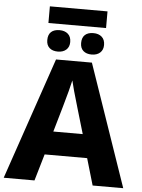

<svg xmlns="http://www.w3.org/2000/svg" viewBox="-65 -1074 833 1125"><g transform="rotate(5 351.5 -512.0)"><path d="M477 -157H227L181 0H0L245 -717H456L703 0H523ZM395 -444Q361 -558 351 -603Q340 -552 309 -444L266 -295H439ZM521 -926H182V-1024H521ZM319 -826Q319 -797 300.5 -780.5Q282 -764 251 -764Q220 -764 202 -780Q184 -796 184 -826Q184 -858 201.5 -874Q219 -890 251 -890Q282 -890 300.5 -873.5Q319 -857 319 -826ZM518 -826Q518 -797 499.5 -780.5Q481 -764 450 -764Q419 -764 401 -780Q383 -796 383 -826Q383 -858 400.5 -874Q418 -890 450 -890Q481 -890 499.5 -873.5Q518 -857 518 -826Z"/></g></svg>

Font: Noto Sans UI ExtraBold
Style: Regular
Weight: 800
Designer: Monotype Design Team
Foundry: Monotype Imaging Inc.
Version: Version 1.001